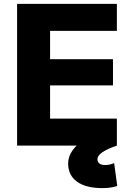

<svg xmlns="http://www.w3.org/2000/svg" viewBox="-20 -750 678 989"><path d="M68 0V-730H582V-591H238V-445H562V-310H238V-139H582V0ZM508 219Q423 219 377 186Q331 153 331 92Q331 56 354 24Q377 -8 427 -43L582 0Q532 17 507 34.5Q482 52 482 69Q482 100 522 100Q545 100 568 90L584 208Q551 219 508 219Z"/></svg>

Font: M PLUS 1 ExtraBold
Style: Regular
Weight: 800
Designer: Coji Morishita
Foundry: UNDERFOREST DESIGN
Version: Version 1.001